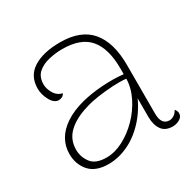

<svg xmlns="http://www.w3.org/2000/svg" viewBox="-123 -638 779 775"><g transform="rotate(-30 267.0 -250.0)"><path d="M473 10Q438 10 422 -13Q406 -36 406 -73V-206L420 -194Q397 -129 357.5 -82.5Q318 -36 270 -12Q222 12 173 12Q113 12 84 -21Q55 -54 55 -102Q55 -138 72 -168Q89 -198 124 -221.5Q159 -245 212 -259Q256 -270 308 -273.5Q360 -277 406 -272V-298Q406 -391 367 -437.5Q328 -484 241 -484Q212 -484 180 -477Q148 -470 126.5 -451.5Q105 -433 105 -397Q105 -378 117.5 -356Q130 -334 155 -328Q149 -318 141 -315Q133 -312 128 -312Q106 -312 91 -339.5Q76 -367 76 -395Q76 -454 122.5 -483Q169 -512 247 -512Q344 -512 390 -457Q436 -402 436 -298V-71Q436 -18 474 -18Q484 -18 495 -25Q506 -32 512 -45Q517 -39 519 -34Q521 -29 521 -24Q521 -8 505.5 1Q490 10 473 10ZM179 -15Q217 -15 256.5 -35.5Q296 -56 329.5 -90Q363 -124 384 -166Q405 -208 406 -251Q379 -254 343.5 -252Q308 -250 273.5 -245Q239 -240 214 -232Q153 -214 120 -182.5Q87 -151 87 -104Q87 -70 107.5 -42.5Q128 -15 179 -15Z"/></g></svg>

Font: Arima Thin
Style: Regular
Weight: 100
Designer: Joana Correia and Natanael Gama
Foundry: NDISCOVER
Version: Version 1.101;gftools[0.9.23]